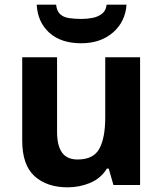

<svg xmlns="http://www.w3.org/2000/svg" viewBox="-20 -791 697 821"><path d="M579 -546V0H465L445 -70H437Q411 -28 365.5 -9Q320 10 269 10Q181 10 128 -37.5Q75 -85 75 -190V-546H224V-227Q224 -169 245 -139Q266 -109 312 -109Q380 -109 405 -155.5Q430 -202 430 -289V-546ZM521 -771Q516 -698 463 -652Q410 -606 327 -606Q241 -606 191 -651Q141 -696 137 -771H220Q223 -743 237.5 -730Q252 -717 276 -713.5Q300 -710 328 -710Q352 -710 375.5 -714.5Q399 -719 416 -732Q433 -745 436 -771Z"/></svg>

Font: Noto Sans Lisu
Style: Regular
Weight: 400
Designer: Monotype Design Team. David Williams.
Foundry: Monotype Imaging Inc.
Version: Version 2.102